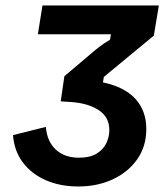

<svg xmlns="http://www.w3.org/2000/svg" viewBox="-20 -670 607 701"><path d="M265.8 10.8Q199.2 10.8 147.1 -12.1Q95 -35 63.3 -77.1Q31.7 -119.2 27.5 -176.7L147.5 -206.7Q151.7 -153.3 183.8 -123.8Q215.8 -94.2 268.3 -94.2Q308.3 -94.2 332.9 -109.2Q357.5 -124.2 368.3 -147.5Q379.2 -170.8 379.2 -195Q379.2 -242.5 340.4 -267.9Q301.7 -293.3 239.2 -297.5L201.7 -300L215 -391.7L307.5 -470Q326.7 -486.7 342.9 -499.2Q359.2 -511.7 381.7 -525L385 -545H118.3L135 -650H560L541.7 -540L359.2 -389.2L355.8 -369.2Q435 -352.5 474.6 -308.8Q514.2 -265 514.2 -199.2Q514.2 -135.8 481.2 -88.8Q448.3 -41.7 392.1 -15.4Q335.8 10.8 265.8 10.8Z"/></svg>

Font: Familjen Grotesk GF
Style: Bold Italic
Weight: 700
Designer: Anders Wikstroem, Jonas Baeckman, Matilda Gysing, Kristian Moeller
Foundry: Familjen STHML AB
Version: Version 2.000; Beta; Release 4; Build 6